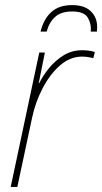

<svg xmlns="http://www.w3.org/2000/svg" viewBox="-20 -733 401 753"><path d="M22 0 134 -527H156L132 -407H134Q148 -436 172.5 -466Q197 -496 229.5 -516Q262 -536 302 -536Q330 -536 352 -529L346 -505Q338 -507 326.5 -509Q315 -511 302 -511Q255 -511 215.5 -476.5Q176 -442 147.5 -387.5Q119 -333 106 -272L48 0ZM139 -609Q151 -658 181 -685.5Q211 -713 263 -713Q311 -713 336 -689Q361 -665 361 -627Q361 -616 360 -609H336Q339 -639 324.5 -663.5Q310 -688 263 -688Q220 -688 196.5 -667Q173 -646 163 -609Z"/></svg>

Font: Noto Sans SemiCondensed Thin
Style: Italic
Weight: 100
Width: 4
Italic angle: -12°
Designer: Monotype Design Team
Foundry: Monotype Imaging Inc.
Version: Version 2.013; ttfautohint (v1.8.4.7-5d5b)